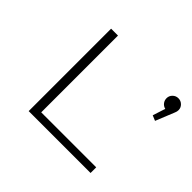

<svg xmlns="http://www.w3.org/2000/svg" viewBox="-151 -926 1153 1153"><g transform="rotate(45 425.0 -350.0)"><path d="M262.5 -48H729.5V0H204V-700H262.5ZM836.5 -640.5Q836.5 -628 831 -616L782 -495L748.5 -509L774.5 -589.5Q757 -593.5 745.8 -607.5Q734.5 -621.5 734.5 -640.5Q734.5 -661 749.5 -675.8Q764.5 -690.5 785.5 -690.5Q806.5 -690.5 821.5 -675.8Q836.5 -661 836.5 -640.5Z"/></g></svg>

Font: League Mono Wide UltraLight
Style: Regular
Weight: 200
Width: 8
Designer: Tyler Finck
Foundry: The League of Moveable Type / Tyler Finck
Version: Version 2.210